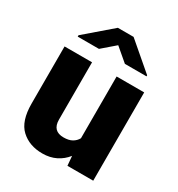

<svg xmlns="http://www.w3.org/2000/svg" viewBox="-180 -867 923 995"><g transform="rotate(30 282.0 -370.0)"><path d="M365.7 0 360.8 -56.6Q336.4 -25.4 301 -7.8Q265.6 9.8 220.2 9.8Q142.1 9.8 92.8 -36.1Q43.5 -82 43.5 -186.5V-528.3H208V-185.5Q208 -117.2 274.4 -117.2Q305.2 -117.2 324.7 -128.2Q344.2 -139.2 355 -158.7V-528.3H520V0ZM328.6 -750 488.8 -612.8V-606.4H359.4L281.2 -672.9L204.1 -606.4H77.1V-614.7L234.4 -750Z"/></g></svg>

Font: Vazirmatn RD Black
Style: Regular
Weight: 900
Designer: Saber Rastikerdar
Foundry: Saber Rastikerdar
Version: Version 32.102